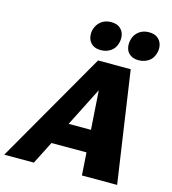

<svg xmlns="http://www.w3.org/2000/svg" viewBox="-158 -992 980 1096"><g transform="rotate(15 332.0 -444.5)"><path d="M428 0 391 -556H426L144 0H-31L347 -658H540L636 0ZM111 -134 188 -265H489L525 -134ZM346 -719Q314 -719 295.5 -733.5Q277 -748 271 -770.5Q265 -793 271 -819Q280 -851 304 -870Q328 -889 364 -889Q395 -889 413.5 -875Q432 -861 438.5 -838.5Q445 -816 439 -790Q431 -755 405.5 -737Q380 -719 346 -719ZM569 -719Q538 -719 519 -733.5Q500 -748 494.5 -770.5Q489 -793 495 -819Q503 -851 527.5 -870Q552 -889 587 -889Q618 -889 637 -875Q656 -861 662.5 -838.5Q669 -816 663 -790Q655 -755 629 -737Q603 -719 569 -719Z"/></g></svg>

Font: Ysabeau Infant Black
Style: Italic
Weight: 900
Italic angle: -12°
Designer: Christian Thalmann (Catharsis Fonts)
Version: Version 2.001;gftools[0.9.30]; featfreeze: ss01,ss02,lnum